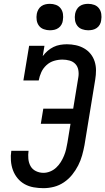

<svg xmlns="http://www.w3.org/2000/svg" viewBox="-20 -974 550 1002"><path d="M207 8Q181 8 155.5 3.5Q130 -1 108.5 -13Q87 -25 71.5 -44Q56 -63 47.5 -86Q39 -109 37 -135.5Q35 -162 39 -187H129Q126 -166 128 -145Q130 -124 139.5 -107Q149 -90 167.5 -81Q186 -72 207 -72Q224 -72 241.5 -79Q259 -86 273 -99Q287 -112 297 -128Q307 -144 314 -161Q321 -178 325 -195Q329 -212 332 -230L348 -328H193L206 -407H362L389 -572Q392 -591 388.5 -609.5Q385 -628 373 -640.5Q361 -653 343 -658Q325 -663 306 -663Q284 -663 262 -656.5Q240 -650 222.5 -634Q205 -618 195.5 -597Q186 -576 182 -554H102L132 -735H212L203 -681Q214 -696 228.5 -708.5Q243 -721 259.5 -729Q276 -737 294 -740Q312 -743 329 -743Q353 -743 376 -738Q399 -733 419 -721.5Q439 -710 453 -692.5Q467 -675 474 -653Q481 -631 481 -607Q481 -583 477 -559L421 -217Q416 -190 408.5 -163Q401 -136 388 -110.5Q375 -85 356.5 -62Q338 -39 313.5 -22.5Q289 -6 261.5 1Q234 8 207 8ZM440 -816Q424 -816 408.5 -821.5Q393 -827 383.5 -839.5Q374 -852 371.5 -868.5Q369 -885 372 -902Q374 -913 380 -924Q386 -935 396 -942Q406 -949 417.5 -951.5Q429 -954 440 -954Q457 -954 472 -948.5Q487 -943 496.5 -930.5Q506 -918 508.5 -901.5Q511 -885 508 -868Q507 -857 501 -846Q495 -835 485 -828Q475 -821 463.5 -818.5Q452 -816 440 -816ZM240 -816Q224 -816 208.5 -821.5Q193 -827 183.5 -839.5Q174 -852 171.5 -868.5Q169 -885 172 -902Q174 -913 180 -924Q186 -935 196 -942Q206 -949 217.5 -951.5Q229 -954 240 -954Q257 -954 272 -948.5Q287 -943 296.5 -930.5Q306 -918 308.5 -901.5Q311 -885 308 -868Q307 -857 301 -846Q295 -835 285 -828Q275 -821 263.5 -818.5Q252 -816 240 -816Z"/></svg>

Font: Iosevka Slab Medium
Style: Italic
Weight: 500
Italic angle: -9°
Monospace: yes
Designer: Belleve Invis
Foundry: Belleve Invis
Version: Version 11.1.0; ttfautohint (v1.8.3)